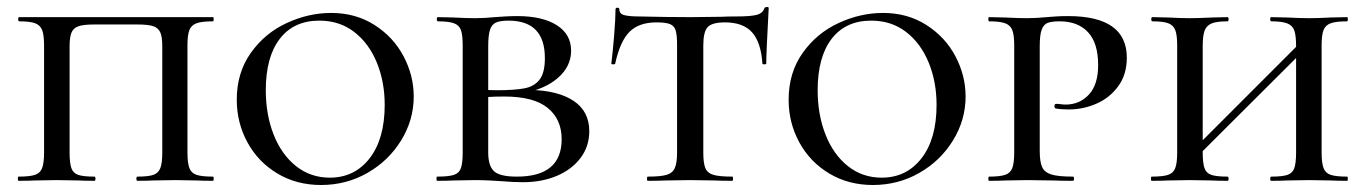

<svg xmlns="http://www.w3.org/2000/svg" viewBox="-20 -517 3905 549"><path d="M33 -12Q65 -12 80 -17Q95 -22 100.5 -36.5Q106 -51 106 -81V-387Q106 -417 100.5 -431Q95 -445 80.5 -450.5Q66 -456 35 -456Q32 -456 32 -462Q32 -468 35 -468H589Q591 -468 591 -462Q591 -456 589 -456Q557 -456 542 -450.5Q527 -445 521.5 -431Q516 -417 516 -387V-81Q516 -51 521.5 -36.5Q527 -22 542 -17Q557 -12 589 -12Q591 -12 591 -6Q591 0 589 0Q560 0 543 -1L481 -2L417 -1Q401 0 373 0Q370 0 370 -6Q370 -12 373 -12Q404 -12 418.5 -17Q433 -22 438.5 -36.5Q444 -51 444 -81V-385Q444 -411 438.5 -424Q433 -437 418.5 -442Q404 -447 373 -447H250Q219 -447 204.5 -442Q190 -437 184.5 -424Q179 -411 179 -385V-81Q179 -51 184 -36.5Q189 -22 203.5 -17Q218 -12 250 -12Q253 -12 253 -6Q253 0 250 0Q221 0 205 -1L142 -2L80 -1Q63 0 33 0Q31 0 31 -6Q31 -12 33 -12Z M657 -232Q657 -309 697 -365.5Q737 -422 799.5 -451Q862 -480 927 -480Q997 -480 1051 -445.5Q1105 -411 1134 -356Q1163 -301 1163 -241Q1163 -174 1127 -115.5Q1091 -57 1030.5 -22.5Q970 12 898 12Q828 12 773 -21Q718 -54 687.5 -110Q657 -166 657 -232ZM1080 -217Q1080 -283 1057.5 -338Q1035 -393 993 -425.5Q951 -458 893 -458Q820 -458 780 -406Q740 -354 740 -259Q740 -189 762.5 -132Q785 -75 826.5 -42Q868 -9 923 -9Q994 -9 1037 -64.5Q1080 -120 1080 -217Z M1665 -142Q1665 -99 1640.5 -66Q1616 -33 1573 -14.5Q1530 4 1475 4Q1448 4 1413 1Q1399 0 1379.5 -1Q1360 -2 1338 -2L1277 -1Q1260 0 1230 0Q1228 0 1228 -6Q1228 -12 1230 -12Q1263 -12 1278 -17Q1293 -22 1298 -36.5Q1303 -51 1303 -81V-387Q1303 -417 1298 -431Q1293 -445 1278 -450.5Q1263 -456 1232 -456Q1229 -456 1229 -462Q1229 -468 1232 -468L1277 -467Q1315 -465 1338 -465Q1365 -465 1395 -468Q1405 -469 1424.5 -470Q1444 -471 1459 -471Q1531 -471 1572 -445Q1613 -419 1613 -372Q1613 -327 1575 -294Q1537 -261 1472 -250L1496 -260Q1577 -258 1621 -228Q1665 -198 1665 -142ZM1376 -385V-256L1345 -262Q1365 -259 1399 -259Q1452 -259 1480 -264.5Q1508 -270 1523 -289.5Q1538 -309 1538 -351Q1538 -458 1434 -458Q1410 -458 1398 -452.5Q1386 -447 1381 -431.5Q1376 -416 1376 -385ZM1586 -119Q1586 -176 1546 -208.5Q1506 -241 1422 -241Q1371 -241 1345 -236L1376 -245V-81Q1376 -43 1392.5 -27.5Q1409 -12 1458 -12Q1586 -12 1586 -119Z M1739 -335Q1739 -333 1733.5 -333Q1728 -333 1728 -335Q1732 -366 1736 -415Q1740 -464 1740 -490Q1740 -495 1745.5 -495Q1751 -495 1751 -490Q1751 -477 1766 -473.5Q1781 -470 1804 -470Q1890 -468 1955 -468L2042 -469Q2059 -470 2088 -470Q2126 -470 2143.5 -474.5Q2161 -479 2166 -494Q2168 -497 2173 -497Q2178 -497 2178 -494Q2171 -365 2171 -335Q2171 -333 2165.5 -333Q2160 -333 2160 -335Q2156 -396 2130.5 -424.5Q2105 -453 2053 -453Q2016 -453 2003.5 -439.5Q1991 -426 1991 -387V-81Q1991 -50 1997 -36Q2003 -22 2020 -17Q2037 -12 2074 -12Q2076 -12 2076 -6Q2076 0 2074 0Q2041 0 2023 -1L1953 -2L1884 -1Q1865 0 1832 0Q1830 0 1830 -6Q1830 -12 1832 -12Q1869 -12 1886 -17Q1903 -22 1909.5 -36.5Q1916 -51 1916 -81V-389Q1916 -417 1912 -430Q1908 -443 1896 -448Q1884 -453 1857 -453Q1807 -453 1780 -426Q1753 -399 1739 -335Z M2235 -232Q2235 -309 2275 -365.5Q2315 -422 2377.5 -451Q2440 -480 2505 -480Q2575 -480 2629 -445.5Q2683 -411 2712 -356Q2741 -301 2741 -241Q2741 -174 2705 -115.5Q2669 -57 2608.5 -22.5Q2548 12 2476 12Q2406 12 2351 -21Q2296 -54 2265.5 -110Q2235 -166 2235 -232ZM2658 -217Q2658 -283 2635.5 -338Q2613 -393 2571 -425.5Q2529 -458 2471 -458Q2398 -458 2358 -406Q2318 -354 2318 -259Q2318 -189 2340.5 -132Q2363 -75 2404.5 -42Q2446 -9 2501 -9Q2572 -9 2615 -64.5Q2658 -120 2658 -217Z M3048 -12Q3051 -12 3051 -6Q3051 0 3048 0Q3012 0 2991 -1L2917 -2L2855 -1Q2838 0 2808 0Q2806 0 2806 -6Q2806 -12 2808 -12Q2839 -12 2854 -17Q2869 -22 2874.5 -36.5Q2880 -51 2880 -81V-387Q2880 -417 2874.5 -431Q2869 -445 2854 -450.5Q2839 -456 2808 -456Q2806 -456 2806 -462Q2806 -468 2808 -468L2854 -467Q2894 -465 2916 -465Q2942 -465 2973 -468Q2984 -469 2999.5 -470Q3015 -471 3034 -471Q3202 -471 3202 -352Q3202 -304 3177.5 -270.5Q3153 -237 3115 -220.5Q3077 -204 3036 -204Q3013 -204 2998 -207Q2995 -209 2995 -213Q2995 -220 3000 -220Q3007 -220 3013.5 -219Q3020 -218 3027 -218Q3067 -218 3093.5 -246.5Q3120 -275 3120 -331Q3120 -394 3091 -425Q3062 -456 3010 -456Q2987 -456 2975.5 -451.5Q2964 -447 2958.5 -432Q2953 -417 2953 -385V-85Q2953 -54 2960 -39Q2967 -24 2986.5 -18Q3006 -12 3048 -12Z M3615 -456Q3612 -456 3612 -462Q3612 -468 3615 -468L3660 -467Q3698 -465 3724 -465Q3747 -465 3785 -467L3832 -468Q3834 -468 3834 -462Q3834 -456 3832 -456Q3800 -456 3785 -450.5Q3770 -445 3764.5 -431Q3759 -417 3759 -387V-81Q3759 -51 3764.5 -36.5Q3770 -22 3785 -17Q3800 -12 3832 -12Q3834 -12 3834 -6Q3834 0 3832 0Q3802 0 3785 -1L3724 -2L3660 -1Q3644 0 3615 0Q3612 0 3612 -6Q3612 -12 3615 -12Q3647 -12 3661.5 -17Q3676 -22 3681 -36.5Q3686 -51 3686 -81V-385Q3686 -415 3681 -429.5Q3676 -444 3661 -450Q3646 -456 3615 -456ZM3372 -69 3719 -416 3735 -400 3387 -53ZM3275 -456Q3272 -456 3272 -462Q3272 -468 3275 -468L3320 -467Q3358 -465 3382 -465Q3406 -465 3446 -467L3490 -468Q3493 -468 3493 -462Q3493 -456 3490 -456Q3459 -456 3444.5 -450Q3430 -444 3424.5 -429.5Q3419 -415 3419 -385V-81Q3419 -51 3424 -36.5Q3429 -22 3443.5 -17Q3458 -12 3490 -12Q3493 -12 3493 -6Q3493 0 3490 0Q3461 0 3445 -1L3382 -2L3320 -1Q3303 0 3273 0Q3271 0 3271 -6Q3271 -12 3273 -12Q3305 -12 3320 -17Q3335 -22 3340.5 -36.5Q3346 -51 3346 -81V-387Q3346 -417 3340.5 -431Q3335 -445 3320.5 -450.5Q3306 -456 3275 -456Z"/></svg>

Font: Cormorant SC Medium
Style: Regular
Weight: 500
Designer: Christian Thalmann (Catharsis Fonts)
Foundry: Catharsis Fonts
Version: Version 4.000